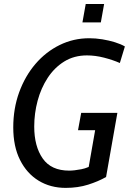

<svg xmlns="http://www.w3.org/2000/svg" viewBox="-20 -900 628 934"><path d="M299.5 14Q225.5 14 168 -21Q110.5 -56 77.5 -121.8Q44.5 -187.5 44.5 -280Q44.5 -372 73.2 -451Q102 -530 152.5 -589Q203 -648 270.2 -681Q337.5 -714 414 -714Q445 -714 477.5 -708.8Q510 -703.5 539 -694.5Q568 -685.5 587.5 -674L563 -593.5Q529 -608.5 486.2 -619.5Q443.5 -630.5 403 -630.5Q340.5 -630.5 292.5 -600.8Q244.5 -571 212 -521.2Q179.5 -471.5 163 -410Q146.5 -348.5 146.5 -284.5Q146.5 -188 187.8 -129Q229 -70 316.5 -70Q341 -70 375.8 -76.8Q410.5 -83.5 439.5 -104L404.5 -48L450 -307.5L484 -266.5H359.5L375 -351H551L496 -39Q458.5 -17.5 409 -1.8Q359.5 14 299.5 14ZM381 -791 397 -880.5H486.5L470.5 -791Z"/></svg>

Font: Cabin
Style: Italic
Weight: 400
Width: 4
Italic angle: -10°
Designer: Pablo Impallari
Foundry: Pablo Impallari. http://www.impallari.com Igino Marini. http://www.ikern.com
Version: Version 3.001